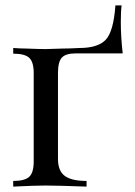

<svg xmlns="http://www.w3.org/2000/svg" viewBox="-20 -692 501 712"><path d="M428 -610Q428 -556 435 -494H261Q224 -494 209.5 -478.5Q195 -463 195 -421V-103Q195 -58 220.5 -39.5Q246 -21 301 -21V0Q192 -4 147 -4Q110 -4 29 0V-21Q72 -21 88.5 -36.5Q105 -52 105 -93V-421Q105 -462 88.5 -477.5Q72 -493 29 -493V-514Q32 -514 38 -513.5Q44 -513 55 -512.5Q66 -512 76 -512Q128 -510 149 -510Q152 -510 214 -512Q226 -512 240.5 -512.5Q255 -513 262.5 -513.5Q270 -514 274 -514Q343 -514 372 -544.5Q401 -575 408 -672H431Q428 -650 428 -610Z"/></svg>

Font: Playfair Display
Style: Regular
Weight: 400
Designer: Claus Eggers S?rensen
Foundry: Claus Eggers S?rensen
Version: Version 1.003